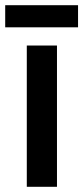

<svg xmlns="http://www.w3.org/2000/svg" viewBox="-37 -718 320 738"><path d="M263 -698H-17V-613H263ZM182 0V-543H66V0Z"/></svg>

Font: Noto Sans Arabic Cond SemBd
Style: Regular
Weight: 600
Width: 3
Designer: Monotype Design Team, Nadine Chahine, Nizar Qandah and Khaled Hosny
Foundry: Monotype Imaging Inc.
Version: Version 2.012